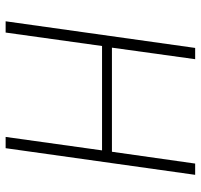

<svg xmlns="http://www.w3.org/2000/svg" viewBox="-36 -694 730 699"><g transform="rotate(90 329.5 -345.0)"><path d="M617 -690 520 0H479L528 -351H148L99 0H58L155 -690H196L154 -387H533L576 -690Z"/></g></svg>

Font: Exo 2.0 Extra Light
Style: Italic
Weight: 250
Italic angle: -8°
Designer: Natanael Gama
Version: Version 1.001;PS 001.001;hotconv 1.0.70;makeotf.lib2.5.58329